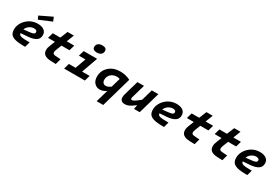

<svg xmlns="http://www.w3.org/2000/svg" viewBox="95 -2103 5336 3676"><g transform="rotate(30 2763.0 -265.5)"><path d="M431 -103 398 13Q321 13 265 8Q209 3 170 -8Q106 -26 76.5 -64Q47 -102 47 -175Q47 -234 75.5 -294Q104 -354 155 -400Q203 -445 263.5 -468.5Q324 -492 390 -492Q481 -492 531.5 -454Q582 -416 582 -348Q582 -273 524.5 -232.5Q467 -192 346 -182L193 -171Q193 -170 193 -169.5Q193 -169 193 -167Q193 -129 242 -115.5Q291 -102 431 -103ZM440 -333Q440 -355 422 -367Q404 -379 372 -379Q318 -379 270 -345.5Q222 -312 202 -259L346 -275Q396 -281 418 -294Q440 -307 440 -333ZM349 -558 316 -631 586 -761 622 -673Z M989 -355 948 -250Q938 -225 933 -207Q928 -189 928 -177Q928 -153 942.5 -141.5Q957 -130 988 -128L1105 -119L1070 5L962 1Q868 -2 822 -36Q776 -70 776 -137Q776 -167 782.5 -192.5Q789 -218 804 -254L845 -355H692L727 -477H894L960 -640H1099L1036 -477H1202L1167 -355Z M1764 -680Q1764 -632 1731 -605Q1698 -578 1639 -578Q1593 -578 1568.5 -596.5Q1544 -615 1544 -649Q1544 -696 1577 -723.5Q1610 -751 1669 -751Q1715 -751 1739.5 -733Q1764 -715 1764 -680ZM1253 0 1288 -122H1436L1519 -355H1375L1410 -477H1707L1581 -122H1747L1712 0Z M2250 230H2105L2183 -41Q2146 -16 2111.5 -4Q2077 8 2039 8Q1968 8 1921 -44Q1874 -96 1874 -182Q1874 -316 1970 -403Q2066 -490 2217 -490Q2277 -490 2332 -477Q2387 -464 2441 -437ZM2211 -371Q2129 -371 2077.5 -322.5Q2026 -274 2026 -203Q2026 -159 2047.5 -135Q2069 -111 2109 -111Q2132 -111 2158 -122Q2184 -133 2216 -157L2274 -360Q2259 -365 2243 -368Q2227 -371 2211 -371Z M2924 0H2798L2816 -93Q2737 -33 2692 -11Q2647 11 2600 11Q2548 11 2521 -13.5Q2494 -38 2494 -85Q2494 -101 2496.5 -117Q2499 -133 2504 -150L2598 -477H2743L2657 -177Q2655 -170 2654 -164Q2653 -158 2653 -152Q2653 -139 2659.5 -132.5Q2666 -126 2679 -126Q2702 -126 2737.5 -148.5Q2773 -171 2845 -229L2916 -477H3061Z M3501 -103 3468 13Q3391 13 3335 8Q3279 3 3240 -8Q3176 -26 3146.5 -64Q3117 -102 3117 -175Q3117 -234 3145.5 -294Q3174 -354 3225 -400Q3273 -445 3333.5 -468.5Q3394 -492 3460 -492Q3551 -492 3601.5 -454Q3652 -416 3652 -348Q3652 -273 3594.5 -232.5Q3537 -192 3416 -182L3263 -171Q3263 -170 3263 -169.5Q3263 -169 3263 -167Q3263 -129 3312 -115.5Q3361 -102 3501 -103ZM3510 -333Q3510 -355 3492 -367Q3474 -379 3442 -379Q3388 -379 3340 -345.5Q3292 -312 3272 -259L3416 -275Q3466 -281 3488 -294Q3510 -307 3510 -333Z M4059 -355 4018 -250Q4008 -225 4003 -207Q3998 -189 3998 -177Q3998 -153 4012.5 -141.5Q4027 -130 4058 -128L4175 -119L4140 5L4032 1Q3938 -2 3892 -36Q3846 -70 3846 -137Q3846 -167 3852.5 -192.5Q3859 -218 3874 -254L3915 -355H3762L3797 -477H3964L4030 -640H4169L4106 -477H4272L4237 -355Z M4673 -355 4632 -250Q4622 -225 4617 -207Q4612 -189 4612 -177Q4612 -153 4626.5 -141.5Q4641 -130 4672 -128L4789 -119L4754 5L4646 1Q4552 -2 4506 -36Q4460 -70 4460 -137Q4460 -167 4466.5 -192.5Q4473 -218 4488 -254L4529 -355H4376L4411 -477H4578L4644 -640H4783L4720 -477H4886L4851 -355Z M5343 -103 5310 13Q5233 13 5177 8Q5121 3 5082 -8Q5018 -26 4988.5 -64Q4959 -102 4959 -175Q4959 -234 4987.5 -294Q5016 -354 5067 -400Q5115 -445 5175.5 -468.5Q5236 -492 5302 -492Q5393 -492 5443.5 -454Q5494 -416 5494 -348Q5494 -273 5436.5 -232.5Q5379 -192 5258 -182L5105 -171Q5105 -170 5105 -169.5Q5105 -169 5105 -167Q5105 -129 5154 -115.5Q5203 -102 5343 -103ZM5352 -333Q5352 -355 5334 -367Q5316 -379 5284 -379Q5230 -379 5182 -345.5Q5134 -312 5114 -259L5258 -275Q5308 -281 5330 -294Q5352 -307 5352 -333Z"/></g></svg>

Font: Intel One Mono
Style: Bold Italic
Weight: 700
Italic angle: -16°
Monospace: yes
Designer: Fred Shallcrass
Foundry: Frere-Jones Type LLC
Version: Version 1.400;hotconv 1.1.0;makeotfexe 2.6.0;FJTRelease1.4